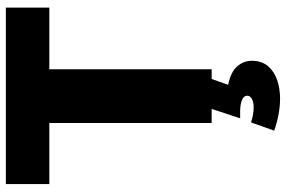

<svg xmlns="http://www.w3.org/2000/svg" viewBox="-180 -561 974 654"><g transform="rotate(-90 307.0 -234.0)"><path d="M7 -701H608V-553H398V0H215V-553H7ZM266 -9 365 0 345 56Q389 65 408 87Q427 109 427 137Q427 170 409 191.5Q391 213 361.5 223Q332 233 299 233Q271 233 242.5 227.5Q214 222 189 213L217 134Q229 138 242 140.5Q255 143 268 143Q286 143 297 137Q308 131 308 121Q308 109 292.5 103Q277 97 255 97Q250 97 242.5 97Q235 97 231 97Z"/></g></svg>

Font: Alexandria
Style: Bold
Weight: 700
Designer: Mohamed Gaber
Foundry: Kief Type Foundry
Version: Version 5.100